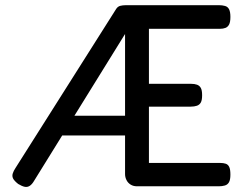

<svg xmlns="http://www.w3.org/2000/svg" viewBox="-20 -708 949 740"><path d="M508 10Q494 10 483.5 3.5Q473 -3 467.5 -14Q462 -25 462 -37V-577L112 -12Q104 2 95 8Q86 14 75.5 12Q65 10 50 1Q35 -11 30.5 -20Q26 -29 29 -39Q32 -49 40 -61L428 -674Q434 -683 443.5 -685.5Q453 -688 466 -688H824Q837 -688 847.5 -685Q858 -682 863 -672Q868 -662 868 -643Q868 -623 863 -613.5Q858 -604 849 -600.5Q840 -597 828 -597H554V-385H716Q730 -385 739.5 -381.5Q749 -378 754 -369Q759 -360 759 -341Q759 -322 754 -313Q749 -304 739 -300.5Q729 -297 715 -297H554V-80H829Q841 -80 850 -77Q859 -74 863.5 -64.5Q868 -55 868 -35Q868 -15 862.5 -5.5Q857 4 846.5 7Q836 10 823 10ZM178 -186 230 -262H483V-186Z"/></svg>

Font: Fredoka SemiCondensed
Style: Regular
Weight: 400
Width: 4
Designer: Ben Nathan
Foundry: Milena B. Brandão, Ben Nathan
Version: Version 2.001